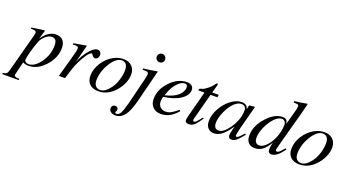

<svg xmlns="http://www.w3.org/2000/svg" viewBox="-135 -1353 4042 2229"><g transform="rotate(20 1886.5 -238.0)"><path d="M215 -428 186 -328Q261 -441 357 -441Q412 -441 442 -408Q472 -375 472 -316Q472 -193 378.5 -91Q285 11 175 11Q139 11 106 -6Q66 159 66 160Q66 176 79.5 182.5Q93 189 128 189V205H-75V189Q-43 188 -29.5 175Q-16 162 -7 126L108 -306Q124 -364 124 -377Q124 -404 80 -404H58L56 -419L212 -441Q217 -441 217 -437Q216 -432 215 -428ZM382 -313Q382 -357 367.5 -377.5Q353 -398 320 -398Q281 -398 242 -364Q203 -330 185 -284Q163 -227 141.5 -149Q120 -71 120 -46Q120 -29 133.5 -18.5Q147 -8 168 -8Q246 -8 313 -103Q382 -199 382 -313Z M680 -223 696 -258Q730 -333 790 -396Q833 -441 869 -441Q890 -441 903 -427Q916 -413 916 -390Q916 -367 903.5 -351.5Q891 -336 869 -336Q850 -336 834 -362Q826 -376 818 -376Q791 -376 736 -282Q702 -224 681.5 -172.5Q661 -121 625 0H549L630 -292Q646 -351 646 -374Q646 -400 608 -400Q600 -400 577 -397V-414L732 -441L735 -439Z M1333 -301Q1333 -244 1304.5 -182.5Q1276 -121 1227 -72Q1144 11 1039 11Q969 11 930.5 -25.5Q892 -62 892 -128Q892 -211 942.5 -290Q993 -369 1072 -411Q1128 -441 1192 -441Q1254 -441 1293.5 -403.5Q1333 -366 1333 -301ZM1249 -326Q1249 -371 1230 -395.5Q1211 -420 1178 -420Q1111 -420 1050 -329Q976 -216 976 -101Q976 -57 997 -33.5Q1018 -10 1054 -10Q1115 -10 1175 -93Q1209 -139 1229 -203.5Q1249 -268 1249 -326Z M1644 -598Q1644 -578 1629 -563Q1614 -548 1594 -548Q1571 -548 1555.5 -562.5Q1540 -577 1540 -600Q1540 -622 1556 -637Q1572 -652 1593 -652Q1613 -652 1628.5 -635.5Q1644 -619 1644 -598ZM1611 -438 1507 -28Q1476 93 1430.5 150Q1385 207 1320 207Q1285 207 1263 190Q1241 173 1241 146Q1241 128 1253 115Q1265 102 1282 102Q1321 102 1321 139Q1321 151 1315 158.5Q1309 166 1309 173Q1309 185 1327 185Q1357 185 1377.5 146Q1398 107 1424 3L1496 -289Q1512 -354 1512 -369Q1512 -386 1501.5 -393Q1491 -400 1464 -400H1438V-416Q1483 -419 1607 -441Z M2001 -109 2013 -97Q1925 11 1809 11Q1748 11 1711 -26.5Q1674 -64 1674 -126Q1674 -243 1767.5 -342Q1861 -441 1973 -441Q2012 -441 2033.5 -423Q2055 -405 2055 -373Q2055 -307 1978.5 -255Q1902 -203 1771 -186Q1761 -166 1761 -125Q1761 -84 1786.5 -59Q1812 -34 1854 -34Q1887 -34 1917 -49.5Q1947 -65 2001 -109ZM1795 -252 1778 -208Q1890 -235 1939 -282Q1989 -330 1989 -379Q1989 -418 1954 -418Q1912 -418 1866.5 -369.5Q1821 -321 1795 -252Z M2368 -428 2363 -396H2279L2192 -68Q2190 -60 2190 -54Q2190 -38 2205 -38Q2217 -38 2233 -53.5Q2249 -69 2286 -117L2299 -110Q2253 -40 2223.5 -14.5Q2194 11 2156 11Q2110 11 2110 -26Q2110 -36 2126 -100L2204 -396H2129L2128 -402Q2128 -420 2161 -427Q2186 -433 2227 -465.5Q2268 -498 2294 -537Q2300 -546 2308 -546Q2317 -546 2317 -538Q2317 -533 2316 -531L2288 -428Z M2810 -111 2823 -100Q2767 -32 2740.5 -11Q2714 10 2684 10Q2644 10 2644 -31Q2644 -56 2667 -146Q2611 -62 2564 -25.5Q2517 11 2464 11Q2420 11 2392 -19.5Q2364 -50 2364 -105Q2364 -181 2407.5 -260Q2451 -339 2518 -390Q2585 -441 2650 -441Q2717 -441 2730 -383L2741 -431L2744 -434L2805 -441L2812 -438Q2811 -434 2806 -417Q2717 -93 2717 -54Q2717 -41 2731 -41Q2746 -41 2783 -82ZM2712 -361Q2712 -387 2697 -403Q2682 -419 2656 -419Q2588 -419 2525 -327Q2492 -278 2470 -218Q2448 -158 2448 -112Q2448 -38 2508 -38Q2567 -38 2635 -136Q2712 -247 2712 -361Z M3369 -683 3375 -677 3336 -525 3276 -306Q3211 -67 3211 -60Q3211 -40 3229 -40Q3242 -40 3256.5 -52.5Q3271 -65 3311 -111L3323 -101Q3246 13 3176 13Q3157 13 3146 1Q3135 -11 3135 -32Q3135 -62 3148 -121Q3105 -48 3063.5 -18.5Q3022 11 2970 11Q2920 11 2891.5 -19.5Q2863 -50 2863 -106Q2863 -225 2959.5 -333Q3056 -441 3155 -441Q3186 -441 3200.5 -427Q3215 -413 3220 -383H3221L3266 -546Q3280 -595 3280 -617Q3280 -633 3269 -637Q3258 -641 3216 -643V-660Q3293 -667 3369 -683ZM3204 -361Q3204 -387 3189.5 -402.5Q3175 -418 3157 -418Q3110 -418 3066 -372Q3016 -319 2983 -245.5Q2950 -172 2950 -110Q2950 -76 2965.5 -56.5Q2981 -37 3008 -37Q3053 -37 3099 -86Q3145 -135 3174.5 -211Q3204 -287 3204 -361Z M3816 -301Q3816 -244 3787.5 -182.5Q3759 -121 3710 -72Q3627 11 3522 11Q3452 11 3413.5 -25.5Q3375 -62 3375 -128Q3375 -211 3425.5 -290Q3476 -369 3555 -411Q3611 -441 3675 -441Q3737 -441 3776.5 -403.5Q3816 -366 3816 -301ZM3732 -326Q3732 -371 3713 -395.5Q3694 -420 3661 -420Q3594 -420 3533 -329Q3459 -216 3459 -101Q3459 -57 3480 -33.5Q3501 -10 3537 -10Q3598 -10 3658 -93Q3692 -139 3712 -203.5Q3732 -268 3732 -326Z"/></g></svg>

Font: STIX MathJax Main
Style: Italic
Weight: 400
Italic angle: -16.33°
Designer: MicroPress Inc., with final additions and corrections provided by Coen Hoffman, Elsevier (retired)
Version: Version 1.1.1